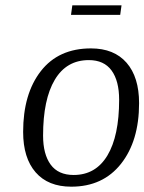

<svg xmlns="http://www.w3.org/2000/svg" viewBox="-20 -692 543 722"><path d="M432 -636H247L252 -672H437ZM503 -304Q503 -162 435 -76Q367 10 248 10Q161 10 114 -44Q67 -98 67 -196Q67 -339 133.5 -424.5Q200 -510 322 -510Q409 -510 456 -456Q503 -402 503 -304ZM314 -466Q230 -466 186 -392Q142 -318 142 -182Q142 -112 170.5 -73Q199 -34 257 -34Q340 -34 384 -107.5Q428 -181 428 -317Q428 -388 399.5 -427Q371 -466 314 -466Z"/></svg>

Font: Arsenal
Style: Italic
Weight: 400
Italic angle: -9.10001°
Designer: Andrij Shevchenko
Foundry: Stairsfor
Version: Version 2.001;PS 002.001;hotconv 1.0.88;makeotf.lib2.5.64775